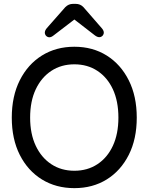

<svg xmlns="http://www.w3.org/2000/svg" viewBox="-20 -959 770 994"><path d="M365 15Q270 15 197 -30Q124 -75 82.5 -157Q41 -239 41 -350Q41 -461 82.5 -543.5Q124 -626 197 -671.5Q270 -717 365 -717Q460 -717 532.5 -671.5Q605 -626 646.5 -543.5Q688 -461 688 -350Q688 -239 646.5 -157Q605 -75 532.5 -30Q460 15 365 15ZM365 -75Q433 -75 484.5 -109Q536 -143 564.5 -204.5Q593 -266 593 -350Q593 -435 564.5 -496.5Q536 -558 484.5 -592Q433 -626 365 -626Q297 -626 245.5 -592Q194 -558 165 -496.5Q136 -435 136 -350Q136 -266 165 -204.5Q194 -143 245.5 -109Q297 -75 365 -75ZM318 -922Q335 -939 358 -939H372Q396 -939 412 -922L506 -814Q526 -792 511 -774Q495 -758 471 -776L365 -858L258 -776Q235 -757 218 -774Q204 -792 223 -814Z"/></svg>

Font: Zen Maru Gothic Medium
Style: Regular
Weight: 500
Designer: Yoshimichi Ohira
Foundry: Positype
Version: Version 1.001